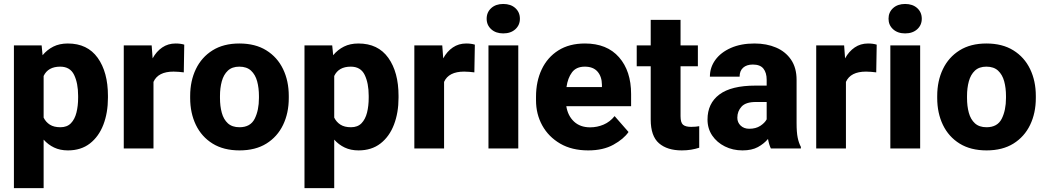

<svg xmlns="http://www.w3.org/2000/svg" viewBox="-20 -761 5358 984"><path d="M533.2 -270V-259.8Q533.2 -183.1 509.8 -122.1Q486.3 -61 440.7 -25.6Q395 9.8 328.1 9.8Q288.1 9.8 257.3 -4.9Q226.6 -19.5 203.6 -45.4V203.1H51.3V-528.3H193.4L198.2 -478Q221.7 -506.3 253.4 -522.2Q285.2 -538.1 327.6 -538.1Q428.2 -538.1 480.7 -464.6Q533.2 -391.1 533.2 -270ZM380.4 -259.8V-270Q380.4 -334.5 359.9 -377Q339.4 -419.4 288.6 -419.4Q226.1 -419.4 203.6 -371.6V-158.2Q214.8 -135.3 235.6 -122.1Q256.3 -108.9 289.6 -108.9Q323.7 -108.9 343.5 -129.4Q363.3 -149.9 371.8 -184.1Q380.4 -218.3 380.4 -259.8Z M924.3 -532.2 921.9 -390.1Q911.6 -391.6 896.2 -392.8Q880.9 -394 869.6 -394Q790 -394 766.6 -341.3V0H614.3V-528.3H757.3L762.2 -461.9Q781.7 -497.6 811.5 -517.8Q841.3 -538.1 879.9 -538.1Q905.3 -538.1 924.3 -532.2Z M954.6 -258.8V-269Q954.6 -346.2 983.9 -407Q1013.2 -467.8 1069.3 -502.9Q1125.5 -538.1 1206.5 -538.1Q1288.6 -538.1 1345 -502.9Q1401.4 -467.8 1430.7 -407Q1460 -346.2 1460 -269V-258.8Q1460 -181.6 1430.7 -120.8Q1401.4 -60.1 1345.2 -25.1Q1289.1 9.8 1207.5 9.8Q1126 9.8 1069.6 -25.1Q1013.2 -60.1 983.9 -120.8Q954.6 -181.6 954.6 -258.8ZM1107.4 -269V-258.8Q1107.4 -216.8 1116.7 -182.9Q1126 -148.9 1147.9 -128.9Q1169.9 -108.9 1207.5 -108.9Q1263.2 -108.9 1285.2 -152.3Q1307.1 -195.8 1307.1 -258.8V-269Q1307.1 -310.1 1297.9 -344.2Q1288.6 -378.4 1266.6 -398.9Q1244.6 -419.4 1206.5 -419.4Q1169.4 -419.4 1147.7 -398.9Q1126 -378.4 1116.7 -344.2Q1107.4 -310.1 1107.4 -269Z M2022.5 -270V-259.8Q2022.5 -183.1 1999 -122.1Q1975.6 -61 1929.9 -25.6Q1884.3 9.8 1817.4 9.8Q1777.3 9.8 1746.6 -4.9Q1715.8 -19.5 1692.9 -45.4V203.1H1540.5V-528.3H1682.6L1687.5 -478Q1710.9 -506.3 1742.7 -522.2Q1774.4 -538.1 1816.9 -538.1Q1917.5 -538.1 1970 -464.6Q2022.5 -391.1 2022.5 -270ZM1869.6 -259.8V-270Q1869.6 -334.5 1849.1 -377Q1828.6 -419.4 1777.8 -419.4Q1715.3 -419.4 1692.9 -371.6V-158.2Q1704.1 -135.3 1724.9 -122.1Q1745.6 -108.9 1778.8 -108.9Q1813 -108.9 1832.8 -129.4Q1852.5 -149.9 1861.1 -184.1Q1869.6 -218.3 1869.6 -259.8Z M2413.6 -532.2 2411.1 -390.1Q2400.9 -391.6 2385.5 -392.8Q2370.1 -394 2358.9 -394Q2279.3 -394 2255.9 -341.3V0H2103.5V-528.3H2246.6L2251.5 -461.9Q2271 -497.6 2300.8 -517.8Q2330.6 -538.1 2369.1 -538.1Q2394.5 -538.1 2413.6 -532.2Z M2474.1 -665Q2474.1 -698.2 2497.6 -719.5Q2521 -740.7 2559.1 -740.7Q2597.7 -740.7 2621.1 -719.5Q2644.5 -698.2 2644.5 -665Q2644.5 -632.3 2621.1 -611.1Q2597.7 -589.8 2559.1 -589.8Q2521 -589.8 2497.6 -611.1Q2474.1 -632.3 2474.1 -665ZM2636.2 -528.3V0H2483.4V-528.3Z M2994.6 9.8Q2910.6 9.8 2850.8 -25.1Q2791 -60.1 2759 -118.2Q2727.1 -176.3 2727.1 -246.6V-265.1Q2727.1 -343.8 2756.3 -405.5Q2785.6 -467.3 2841.6 -502.7Q2897.5 -538.1 2978 -538.1Q3090.8 -538.1 3152.6 -467.5Q3214.4 -397 3214.4 -279.3V-216.8H2882.3Q2890.1 -167.5 2921.9 -137.9Q2953.6 -108.4 3004.4 -108.4Q3040.5 -108.4 3073.2 -122.3Q3106 -136.2 3129.9 -166L3201.2 -84.5Q3176.8 -48.8 3124 -19.5Q3071.3 9.8 2994.6 9.8ZM2977.1 -419.4Q2933.1 -419.4 2911.4 -390.1Q2889.6 -360.8 2883.3 -314.9H3064.9V-326.7Q3064.5 -368.2 3042.5 -393.8Q3020.5 -419.4 2977.1 -419.4Z M3556.6 -528.3V-421.4H3467.8V-165.5Q3467.8 -132.8 3480.5 -121.8Q3493.2 -110.8 3522 -110.8Q3535.6 -110.8 3545.7 -111.8Q3555.7 -112.8 3563.5 -114.3V-3.9Q3543.9 2.4 3522 6.1Q3500 9.8 3474.1 9.8Q3399.4 9.8 3357.2 -26.9Q3314.9 -63.5 3314.9 -148.4V-421.4H3243.2V-528.3H3314.9V-659.2H3467.8V-528.3Z M3930.7 0Q3921.4 -19 3916 -48.8Q3895.5 -24.4 3864.3 -7.3Q3833 9.8 3785.2 9.8Q3735.8 9.8 3695.1 -10.5Q3654.3 -30.8 3630.1 -66.4Q3606 -102.1 3606 -148.4Q3606 -231 3666.7 -276.6Q3727.5 -322.3 3852.1 -322.3H3909.2V-352.5Q3909.2 -388.2 3892.6 -409.2Q3876 -430.2 3838.4 -430.2Q3806.6 -430.2 3788.6 -414.1Q3770.5 -397.9 3770.5 -368.2H3618.2Q3618.2 -415.5 3646.2 -454.1Q3674.3 -492.7 3725.8 -515.4Q3777.3 -538.1 3846.7 -538.1Q3908.7 -538.1 3957.3 -517.3Q4005.9 -496.6 4034.2 -455.1Q4062.5 -413.6 4062.5 -351.6V-130.4Q4062.5 -83 4068.1 -55.7Q4073.7 -28.3 4084.5 -8.3V0ZM3819.8 -101.1Q3853.5 -101.1 3876.5 -116Q3899.4 -130.9 3909.2 -149.4V-238.3H3853.5Q3802.2 -238.3 3780.5 -214.6Q3758.8 -190.9 3758.8 -157.7Q3758.8 -133.3 3775.9 -117.2Q3793 -101.1 3819.8 -101.1Z M4473.1 -532.2 4470.7 -390.1Q4460.4 -391.6 4445.1 -392.8Q4429.7 -394 4418.5 -394Q4338.9 -394 4315.4 -341.3V0H4163.1V-528.3H4306.2L4311 -461.9Q4330.6 -497.6 4360.4 -517.8Q4390.1 -538.1 4428.7 -538.1Q4454.1 -538.1 4473.1 -532.2Z M4533.7 -665Q4533.7 -698.2 4557.1 -719.5Q4580.6 -740.7 4618.7 -740.7Q4657.2 -740.7 4680.7 -719.5Q4704.1 -698.2 4704.1 -665Q4704.1 -632.3 4680.7 -611.1Q4657.2 -589.8 4618.7 -589.8Q4580.6 -589.8 4557.1 -611.1Q4533.7 -632.3 4533.7 -665ZM4695.8 -528.3V0H4543V-528.3Z M4783.2 -258.8V-269Q4783.2 -346.2 4812.5 -407Q4841.8 -467.8 4897.9 -502.9Q4954.1 -538.1 5035.2 -538.1Q5117.2 -538.1 5173.6 -502.9Q5230 -467.8 5259.3 -407Q5288.6 -346.2 5288.6 -269V-258.8Q5288.6 -181.6 5259.3 -120.8Q5230 -60.1 5173.8 -25.1Q5117.7 9.8 5036.1 9.8Q4954.6 9.8 4898.2 -25.1Q4841.8 -60.1 4812.5 -120.8Q4783.2 -181.6 4783.2 -258.8ZM4936 -269V-258.8Q4936 -216.8 4945.3 -182.9Q4954.6 -148.9 4976.6 -128.9Q4998.5 -108.9 5036.1 -108.9Q5091.8 -108.9 5113.8 -152.3Q5135.7 -195.8 5135.7 -258.8V-269Q5135.7 -310.1 5126.5 -344.2Q5117.2 -378.4 5095.2 -398.9Q5073.2 -419.4 5035.2 -419.4Q4998 -419.4 4976.3 -398.9Q4954.6 -378.4 4945.3 -344.2Q4936 -310.1 4936 -269Z"/></svg>

Font: Vazirmatn UI FD ExtraBold
Style: Regular
Weight: 800
Designer: Saber Rastikerdar
Foundry: Saber Rastikerdar
Version: Version 33.003